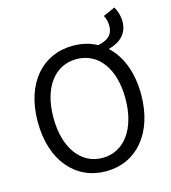

<svg xmlns="http://www.w3.org/2000/svg" viewBox="-130 -1005 1002 1123"><g transform="rotate(-15 371.0 -443.5)"><path d="M374 -68C243 -68 156 -186 156 -369C156 -553 243 -666 374 -666C505 -666 592 -553 592 -369C592 -186 505 -68 374 -68ZM595 -868C605 -850 611 -826 611 -804C611 -752 581 -724 519 -712C477 -735 428 -747 374 -747C190 -747 61 -604 61 -369C61 -134 190 13 374 13C558 13 687 -134 687 -369C687 -504 644 -609 573 -674C647 -694 692 -737 692 -810C692 -843 682 -875 667 -900Z"/></g></svg>

Font: Noto Sans CJK SC Regular
Style: Regular
Weight: 400
Designer: Ryoko NISHIZUKA (kana & ideographs); Paul D. Hunt (Latin, Greek & Cyrillic); Wenlong ZHANG (bopomofo); Sandoll Communica
Foundry: Adobe Systems Incorporated
Version: Version 1.004;PS 1.004;hotconv 1.0.82;makeotf.lib2.5.63406